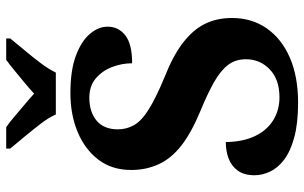

<svg xmlns="http://www.w3.org/2000/svg" viewBox="-201 -770 981 619"><g transform="rotate(-90 289.5 -460.5)"><path d="M268 10Q201 10 155.5 -2.5Q110 -15 83.5 -35.5Q57 -56 45.5 -81Q34 -106 34 -130Q34 -164 49 -184.5Q64 -205 88 -214Q112 -223 141 -223Q142 -166 161 -127.5Q180 -89 212.5 -69.5Q245 -50 285 -50Q343 -50 375.5 -81.5Q408 -113 408 -158Q408 -192 389.5 -216Q371 -240 334 -261Q297 -282 241 -305Q171 -334 129.5 -366.5Q88 -399 69.5 -439.5Q51 -480 51 -528Q51 -590 84 -633.5Q117 -677 173 -700.5Q229 -724 299 -724Q372 -724 419 -706.5Q466 -689 489.5 -661.5Q513 -634 513 -604Q513 -569 485 -547Q457 -525 395 -525Q395 -558 383 -589.5Q371 -621 346.5 -642Q322 -663 284 -663Q238 -663 210 -639.5Q182 -616 182 -571Q182 -543 195.5 -519Q209 -495 245.5 -472Q282 -449 349 -421Q418 -394 460 -362Q502 -330 521.5 -291.5Q541 -253 541 -203Q541 -139 507.5 -91Q474 -43 413 -16.5Q352 10 268 10ZM230 -771Q220 -794 199.5 -820.5Q179 -847 157.5 -873Q136 -899 120 -918V-931H189Q204 -921 223 -904.5Q242 -888 262 -871.5Q282 -855 297 -841Q312 -855 332 -871.5Q352 -888 372 -904.5Q392 -921 406 -931H475V-918Q460 -899 438 -873Q416 -847 396 -820.5Q376 -794 365 -771Z"/></g></svg>

Font: Noto Serif Myanmar
Style: Regular
Weight: 400
Designer: Ben Mitchell and the Monotype Design Team
Foundry: Monotype Imaging Inc.
Version: Version 2.106